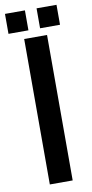

<svg xmlns="http://www.w3.org/2000/svg" viewBox="-123 -871 435 910"><g transform="rotate(-10 95.0 -416.5)"><path d="M40 0H150V-700H40ZM-29 -833V-737H67V-833ZM123 -833V-737H219V-833Z"/></g></svg>

Font: Bebas Neue
Style: Bold
Weight: 700
Designer: Ryoichi Tsunekawa
Foundry: Ryoichi Tsunekawa
Version: Version 1.300